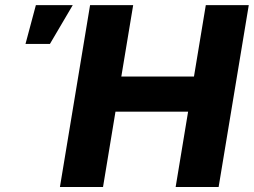

<svg xmlns="http://www.w3.org/2000/svg" viewBox="-20 -748 1015 768"><path d="M219.7 0 340.3 -727.5H512.7L465.3 -441.9H755.9L803.2 -727.5H975.1L854.5 0H682.6L732.4 -301.3H441.9L392.1 0ZM82 -572.3 123.5 -727.5H271L179.7 -572.3Z"/></svg>

Font: Inter ExtraBold
Style: Italic
Weight: 800
Italic angle: -9.3988°
Designer: Rasmus Andersson
Foundry: rsms
Version: Version 4.001;git-66647c0bb